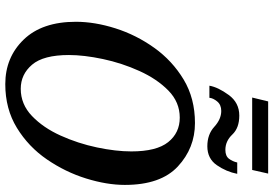

<svg xmlns="http://www.w3.org/2000/svg" viewBox="-178 -872 1060 745"><g transform="rotate(90 352.5 -499.0)"><path d="M306 11Q402 11 475.5 -34Q549 -79 598 -150.5Q647 -222 672 -302.5Q697 -383 697 -453Q697 -592 625.5 -658.5Q554 -725 457 -725Q361 -725 288 -681Q215 -637 165 -567Q115 -497 89.5 -416.5Q64 -336 64 -263Q64 -132 133 -60.5Q202 11 306 11ZM324 -49Q268 -49 230.5 -93Q193 -137 193 -236Q193 -294 208.5 -367.5Q224 -441 255 -509.5Q286 -578 331 -622Q376 -666 436 -666Q495 -666 531 -621Q567 -576 567 -478Q567 -418 551.5 -344.5Q536 -271 505.5 -203.5Q475 -136 429.5 -92.5Q384 -49 324 -49ZM358 -947H639L653 -1009H373ZM547 -773Q595 -773 620.5 -810Q646 -847 654 -889H610Q606 -871 595.5 -857Q585 -843 561 -843Q527 -843 501.5 -870Q476 -897 428 -897Q378 -897 348 -856Q318 -815 312 -781H359Q360 -795 373 -811Q386 -827 410 -827Q442 -827 471.5 -800Q501 -773 547 -773Z"/></g></svg>

Font: Noto Serif SemiCondensed Semi
Style: Italic
Weight: 600
Width: 4
Italic angle: -12°
Designer: Monotype Design Team
Foundry: Monotype Imaging Inc.
Version: Version 1.901